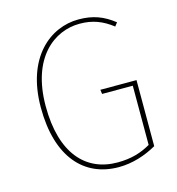

<svg xmlns="http://www.w3.org/2000/svg" viewBox="-111 -842 876 949"><g transform="rotate(-15 326.5 -367.5)"><path d="M376 -746C232 -746 84 -630 84 -373C84 -119 204 11 381 11C451 11 518 -11 576 -44V-382H391L394 -360H551V-57C504 -30 453 -13 381 -13C218 -13 109 -132 109 -373C109 -622 246 -724 376 -724C442 -724 491 -705 543 -665L557 -683C502 -726 450 -746 376 -746Z"/></g></svg>

Font: Glow Sans SC Normal Thin
Style: Regular
Weight: 100
Designer: Ryoko NISHIZUKA (kana, bopomofo & ideographs); Paul D. Hunt (Latin, Greek & Cyrillic); Sandoll Communications, Soo-young
Version: Version 0.93